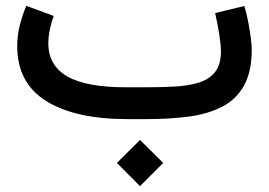

<svg xmlns="http://www.w3.org/2000/svg" viewBox="-20 -402 908 648"><path d="M374.5 147.9 452.6 70.3 530.8 147.9 452.6 226.1ZM476.1 0H410.2Q233.9 0 136 -61Q38.1 -122.1 38.1 -246.1Q38.1 -282.7 46.9 -317.1Q55.7 -351.6 68.8 -382.3L161.6 -348.1Q153.3 -327.1 148.2 -302.7Q143.1 -278.3 143.1 -254.9Q143.6 -180.7 207.3 -144Q271 -107.4 405.3 -107.4H472.7Q523.9 -107.4 569.6 -109.9Q615.2 -112.3 650.4 -123Q685.5 -133.8 705.6 -158.7Q725.6 -183.6 725.6 -228.5Q725.6 -250 720 -285.9Q714.4 -321.8 706.1 -357.9L804.7 -381.8Q812 -357.4 817.6 -328.6Q823.2 -299.8 826.4 -274.7Q829.6 -249.5 829.6 -235.8Q829.6 -158.7 802.7 -111.8Q775.9 -64.9 727.8 -40.8Q679.7 -16.6 615.5 -8.3Q551.3 0 476.1 0Z"/></svg>

Font: Vazir Medium
Style: Medium
Weight: 500
Designer: Saber Rastikerdar
Foundry: Saber Rastikerdar
Version: Version 30.0.0